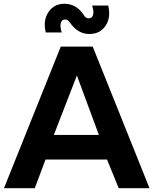

<svg xmlns="http://www.w3.org/2000/svg" viewBox="-20 -997 814 1017"><path d="M222.2 -825.2Q207 -890.1 237.1 -933.6Q267.1 -977.1 320.8 -977.1Q383.8 -977.1 422.9 -918.9Q432.6 -899.9 450.2 -899.9Q468.3 -899.9 473.1 -918.9Q478 -938 467.8 -967.8H553.2Q568.4 -903.8 539.1 -860.4Q509.8 -816.9 453.1 -816.9Q393.1 -816.9 352.1 -875Q339.8 -894 325.2 -894Q307.1 -894 302 -874.5Q296.9 -855 307.1 -825.2ZM546.9 -151.9H221.2L164.1 0H1L301.8 -750H471.2L772 0H608.9ZM503.9 -282.2 387.2 -597.2 265.1 -282.2Z"/></svg>

Font: Oakes Grotesk
Style: Bold
Weight: 700
Designer: Samuel Oakes
Foundry: Samuel Oakes
Version: Version 1.0 | wf-rip DC20170320